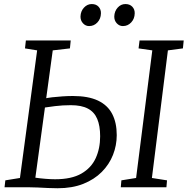

<svg xmlns="http://www.w3.org/2000/svg" viewBox="-20 -948 950 972"><path d="M271.5 5Q250.5 5 223.8 3.8Q197 2.5 170.8 1.2Q144.5 0 124 0H3L7 -35L81 -47L168 -693L106.5 -703L111 -743H338L334 -703L247 -693L159 -48.5Q182 -45 209.5 -42.8Q237 -40.5 259 -40.5Q342 -40.5 392 -69.2Q442 -98 464.5 -147.2Q487 -196.5 487 -258Q487 -311 472.2 -346Q457.5 -381 425 -398.2Q392.5 -415.5 338.5 -415.5Q297.5 -415.5 258.8 -410.8Q220 -406 195 -402L200 -448Q218.5 -452.5 244 -455.5Q269.5 -458.5 297 -460.2Q324.5 -462 349 -462Q427 -462 476 -438.8Q525 -415.5 548 -371.2Q571 -327 571 -264Q571 -212 552 -163.8Q533 -115.5 495.2 -77.5Q457.5 -39.5 401.5 -17.2Q345.5 5 271.5 5ZM591.5 0 594.5 -35 669 -47 751 -693 681.5 -703 686.5 -743H910L906 -703L830 -693L749 -47L825.5 -35L822.5 0ZM431 -816Q413 -816 400 -830.2Q387 -844.5 387.5 -865Q388.5 -891.5 405.2 -909.5Q422 -927.5 444.5 -927.5Q466.5 -927.5 479 -914Q491.5 -900.5 491 -880.5Q490.5 -853 473.2 -834.5Q456 -816 431 -816ZM602 -816Q584 -816 571 -830.2Q558 -844.5 558.5 -865Q559.5 -891.5 575.8 -909.5Q592 -927.5 615 -927.5Q637 -927.5 649.8 -914Q662.5 -900.5 662 -880.5Q661.5 -853 644.2 -834.5Q627 -816 602 -816Z"/></svg>

Font: Merriweather 7pt Light
Style: Italic
Weight: 300
Italic angle: -7.8°
Designer: Eben Sorkin
Foundry: Eben Sorkin
Version: Version 2.200;gftools[0.9.31]